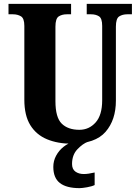

<svg xmlns="http://www.w3.org/2000/svg" viewBox="-20 -734 703 994"><path d="M351 10Q279 10 223.5 -13Q168 -36 137 -86Q106 -136 106 -218V-600Q106 -639 88.5 -649.5Q71 -660 47 -660H24V-714H348V-660H326Q301 -660 284 -649Q267 -638 267 -596V-210Q267 -126 299.5 -94Q332 -62 391 -62Q441 -62 475 -100Q509 -138 509 -215V-600Q509 -639 492.5 -649.5Q476 -660 451 -660H429V-714H663V-660H639Q614 -660 597 -649Q580 -638 580 -596V-213Q580 -113 526.5 -51.5Q473 10 351 10ZM392 240Q324 240 290 213.5Q256 187 256 130Q256 99 270.5 72Q285 45 309 26Q333 7 359 0H435Q408 10 380.5 39Q353 68 353 115Q353 142 370.5 154.5Q388 167 414 167Q436 167 470 159V224Q456 231 430.5 235.5Q405 240 392 240Z"/></svg>

Font: Noto Serif Ethiopic Condensed ExtraBold
Style: Regular
Weight: 800
Width: 3
Designer: Monotype Design Team
Foundry: Monotype Imaging Inc.
Version: Version 2.102; ttfautohint (v1.8.4.7-5d5b)